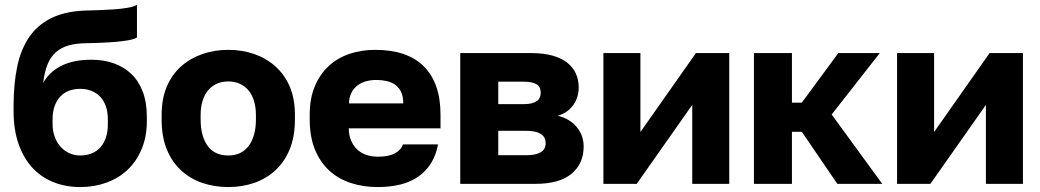

<svg xmlns="http://www.w3.org/2000/svg" viewBox="-20 -745 4215 778"><path d="M305 13Q247 13 197.5 -6.5Q148 -26 112 -64.5Q76 -103 55.5 -161Q35 -219 35 -295V-315Q35 -404 49.5 -474Q64 -544 97.5 -593.5Q131 -643 185.5 -670.5Q240 -698 319 -702Q350 -703 381.5 -704Q413 -705 441.5 -707Q470 -709 494.5 -713Q519 -717 535 -725V-593Q527 -588 512.5 -584.5Q498 -581 474 -578Q450 -575 415.5 -573Q381 -571 334 -570Q290 -570 258.5 -561Q227 -552 205.5 -532.5Q184 -513 172 -482.5Q160 -452 155 -409Q166 -429 183 -446Q200 -463 224 -476Q248 -489 279.5 -496Q311 -503 350 -503Q400 -503 441 -488.5Q482 -474 512 -445.5Q542 -417 558.5 -373.5Q575 -330 575 -273V-254Q575 -191 554 -141Q533 -91 497 -57Q461 -23 411.5 -5Q362 13 305 13ZM305 -115Q332 -115 353 -124Q374 -133 388 -149.5Q402 -166 409.5 -189Q417 -212 417 -240V-261Q417 -291 409 -314Q401 -337 386.5 -352.5Q372 -368 351.5 -376.5Q331 -385 305 -385Q280 -385 259 -377Q238 -369 223.5 -353Q209 -337 201 -314Q193 -291 193 -261V-244Q193 -215 201.5 -191.5Q210 -168 225 -151Q240 -134 260.5 -124.5Q281 -115 305 -115Z M905 13Q849 13 800.2 -3.7Q751.3 -20.3 714.2 -54.2Q677 -88 656 -139.5Q635 -191 635 -259.6V-279.8Q635 -345.4 656 -394.4Q677 -443.4 714 -476.2Q751 -509 800 -526Q849 -543 905 -543Q961 -543 1009.8 -526.2Q1058.7 -509.3 1095.8 -476.2Q1133 -443 1154 -394.2Q1175 -345.4 1175 -280.1V-260Q1175 -191.6 1154 -140.3Q1133 -89 1095.8 -54.8Q1058.7 -20.7 1009.8 -3.8Q961 13 905 13ZM905 -115Q932 -115 953 -125Q974 -135 988 -154Q1002 -173 1009.5 -200Q1017 -227 1017 -260V-280Q1017 -310 1009.5 -335Q1002 -360 988 -377.5Q974 -395 953 -405Q932 -415 905 -415Q878 -415 857 -405Q836 -395 822 -377.5Q808 -360 800.5 -335Q793 -310 793 -280V-260Q793 -226 800.5 -199Q808 -172 822 -153Q836 -134 857 -124.5Q878 -115 905 -115Z M1510 13Q1452 13 1401.5 -3.5Q1351 -20 1314 -54Q1277 -88 1256 -139.5Q1235 -191 1235 -260V-280Q1235 -346 1255.5 -395Q1276 -444 1311.5 -477Q1347 -510 1395.5 -526.5Q1444 -543 1500 -543Q1631 -543 1698 -475.5Q1765 -408 1765 -280V-225H1393Q1394 -194 1404 -172.5Q1414 -151 1430 -137Q1446 -123 1467 -116.5Q1488 -110 1510 -110Q1555 -110 1580 -123.5Q1605 -137 1613 -160H1755Q1747 -117 1727 -84.5Q1707 -52 1676 -30Q1645 -8 1603 2.5Q1561 13 1510 13ZM1394 -326H1614Q1614 -354 1605.5 -372Q1597 -390 1582 -401Q1567 -412 1547 -416.5Q1527 -421 1505 -421Q1484 -421 1464.5 -416Q1445 -411 1429.5 -399.5Q1414 -388 1404.5 -370Q1395 -352 1394 -326Z M1845 0V-530H2129Q2182 -530 2218.9 -519.7Q2255.8 -509.3 2279.4 -490.2Q2303 -471 2314 -445.7Q2325 -420.5 2325 -390Q2325 -371 2319.5 -353Q2314 -335 2303 -319.5Q2292 -304 2276.5 -293Q2261 -282 2240 -276Q2289 -264 2317 -230.2Q2345 -196.4 2345 -151Q2345 -82 2296 -41Q2247 0 2149 0ZM1999 -116H2111.4Q2151 -116 2171 -128Q2191 -140 2191 -164.7Q2191 -190 2171 -202.5Q2151 -215 2111.4 -215H1999ZM1999 -323H2102Q2121.6 -323 2134.8 -326.5Q2148 -330 2156.1 -336.2Q2164.2 -342.3 2167.6 -350.7Q2171 -359 2171 -369Q2171 -380.1 2167.5 -388.5Q2164 -397 2155.9 -402.5Q2147.8 -407.9 2134.7 -411Q2121.5 -414 2102 -414H1999Z M2425 0V-530H2575V-210L2800 -530H2935V0H2785V-320L2560 0Z M3035 0V-530H3189V-329H3229L3377 -530H3545L3350 -281L3555 0H3373L3229 -211H3189V0Z M3615 0V-530H3765V-210L3990 -530H4125V0H3975V-320L3750 0Z"/></svg>

Font: Golos Text VF
Style: Regular
Weight: 400
Designer: A.Korolkova, Vitaly Kuzmin
Foundry: ParaType Ltd
Version: Version 2.003